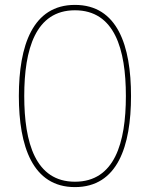

<svg xmlns="http://www.w3.org/2000/svg" viewBox="-20 -752 613 784"><path d="M286 12C460 12 515 -155 515 -360C515 -565 460 -732 286 -732C113 -732 57 -565 57 -360C57 -155 113 12 286 12ZM79 -360C79 -551 125 -710 286 -710C448 -710 494 -551 494 -360C494 -169 448 -10 286 -10C125 -10 79 -169 79 -360Z"/></svg>

Font: Aspekta 50
Style: Regular
Weight: 50
Designer: Ivo Dolenc
Version: Version 2.000